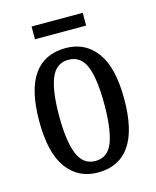

<svg xmlns="http://www.w3.org/2000/svg" viewBox="-105 -747 674 830"><g transform="rotate(-15 232.0 -332.0)"><path d="M231 10Q143 10 92.5 -59Q42 -128 42 -269Q42 -409 90.5 -477.5Q139 -546 234 -546Q321 -546 371.5 -477.5Q422 -409 422 -269Q422 -128 373.5 -59Q325 10 231 10ZM233 -41Q289 -41 311 -99Q333 -157 333 -269Q333 -381 310.5 -437.5Q288 -494 232 -494Q177 -494 154 -437.5Q131 -381 131 -269Q131 -157 154.5 -99Q178 -41 233 -41ZM116 -617V-674H345V-617Z"/></g></svg>

Font: Noto Serif Myanmar ExtraCondensed
Style: Regular
Weight: 400
Width: 2
Designer: Ben Mitchell and the Monotype Design Team
Foundry: Monotype Imaging Inc.
Version: Version 2.106; ttfautohint (v1.8.4.7-5d5b)